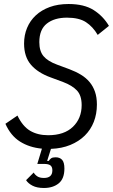

<svg xmlns="http://www.w3.org/2000/svg" viewBox="-20 -730 565 957"><path d="M314 -642Q251 -642 213.5 -612.5Q176 -583 176 -520Q176 -475 197 -450Q218 -425 264 -408L326 -385Q358 -373 383.5 -357.5Q409 -342 426.5 -321Q444 -300 453.5 -272.5Q463 -245 463 -209Q463 -162 447.5 -122.5Q432 -83 402.5 -54Q373 -25 330.5 -7.5Q288 10 234 12L215 72H223Q228 64 235 59Q242 54 257 54Q278 54 289.5 66.5Q301 79 301 110Q301 161 272.5 184Q244 207 199 207Q164 207 142 195.5Q120 184 110 168L148 130Q154 141 166 149Q178 157 199 157Q241 157 241 119Q241 102 231.5 94.5Q222 87 199 87H166L189 11Q126 5 79.5 -24.5Q33 -54 7 -113L67 -154Q93 -100 130.5 -78Q168 -56 220 -56Q300 -56 343.5 -98Q387 -140 387 -206Q387 -254 363.5 -279Q340 -304 295 -321L233 -344Q169 -367 134.5 -407Q100 -447 100 -513Q100 -555 115 -591Q130 -627 158.5 -653.5Q187 -680 228 -695Q269 -710 322 -710Q399 -710 446.5 -680Q494 -650 523 -601L467 -556Q443 -597 408.5 -619.5Q374 -642 314 -642Z"/></svg>

Font: IBM Plex Sans Condensed
Style: Italic
Weight: 400
Width: 3
Italic angle: -11°
Designer: Mike Abbink, Paul van der Laan, Pieter van Rosmalen
Foundry: Bold Monday
Version: Version 1.3